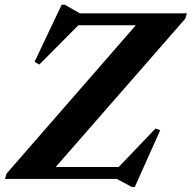

<svg xmlns="http://www.w3.org/2000/svg" viewBox="-40 -740 792 794"><path d="M733 -685 726 -662.5 169.5 -25.5 98.5 -49.5H451L603 -208.5L622.5 -201.5L517.5 33H504.5L443.5 0H-19.5L-12.5 -22.5L543 -660L643.5 -635.5H284L122.5 -473L103 -484.5L215 -720.5H228L290 -685Z"/></svg>

Font: Newsreader 36pt
Style: Bold Italic
Weight: 700
Italic angle: -17°
Designer: Hugues Gentile
Foundry: Production Type
Version: Version 1.003